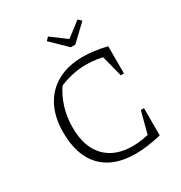

<svg xmlns="http://www.w3.org/2000/svg" viewBox="-201 -1013 1091 1160"><g transform="rotate(-30 344.5 -432.5)"><path d="M409 7Q256 7 174.5 -78Q93 -163 93 -324Q93 -429 132.5 -504.5Q172 -580 246 -620.5Q320 -661 423 -661Q461 -661 503 -655.5Q545 -650 589 -639L576 -585Q536 -597 496 -603.5Q456 -610 416 -610Q364 -610 313 -598Q262 -586 213 -563L238 -582Q198 -525 177.5 -459.5Q157 -394 157 -320Q157 -186 225.5 -114Q294 -42 417 -42Q451 -42 490.5 -48.5Q530 -55 574 -68L589 -17Q489 7 409 7ZM517 -17 567 -207H589V-17ZM567 -449 518 -639H589V-449ZM390 -747 283 -851 303 -872 408 -794 509 -872 531 -851 422 -747Z"/></g></svg>

Font: Piazzolla Thin ExtraLight
Style: Regular
Weight: 250
Version: Version 2.005